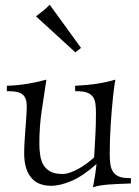

<svg xmlns="http://www.w3.org/2000/svg" viewBox="-20 -774 585 810"><path d="M8.8 -412.1Q52.7 -413.6 95.2 -420.4Q137.7 -427.2 175.8 -438Q165.5 -373 155.8 -306.2Q146 -239.3 146 -168.9Q146 -141.6 149.7 -118.2Q153.3 -94.7 163.8 -77.4Q174.3 -60.1 193.4 -50Q212.4 -40 243.2 -40Q259.8 -40 278.3 -46.9Q296.9 -53.7 314.9 -64.2Q333 -74.7 349.1 -86.9Q365.2 -99.1 377 -109.9Q379.9 -155.3 382.3 -201.2Q384.8 -247.1 384.8 -295.9Q384.8 -318.8 382.6 -336.2Q380.4 -353.5 372.1 -365.2Q363.8 -377 347.9 -383.1Q332 -389.2 304.2 -389.2H296.9V-412.1Q349.1 -414.6 389.6 -420.9Q430.2 -427.2 466.8 -438Q464.4 -426.8 461.7 -406.7Q459 -386.7 456.3 -360.8Q453.6 -335 451.2 -305.2Q448.7 -275.4 446.8 -244.4Q444.8 -213.4 443.8 -183.1Q442.9 -152.8 442.9 -126Q442.9 -103.5 445.1 -84.5Q447.3 -65.4 455.3 -51.8Q463.4 -38.1 479 -30.5Q494.6 -22.9 522 -22.9H532.2V0Q503.4 1 480.5 2Q457.5 2.9 438.5 4.4Q419.4 5.9 403.3 8.5Q387.2 11.2 372.1 16.1Q374 5.4 376.5 -7.6Q378.9 -20.5 380.9 -33.7Q382.8 -46.9 384.5 -59.3Q386.2 -71.8 387.2 -82Q330.6 -31.7 282.5 -11Q234.4 9.8 194.8 9.8Q168.9 9.8 148.2 1.7Q127.4 -6.3 112.8 -23.2Q98.1 -40 90.1 -65.7Q82 -91.3 82 -127Q82 -150.9 83.7 -178Q85.4 -205.1 87.4 -231.7Q89.4 -258.3 91.1 -282.7Q92.8 -307.1 92.8 -326.2Q92.8 -359.9 76.4 -374.5Q60.1 -389.2 18.1 -389.2H8.8ZM297.9 -553.2 131.8 -705.1Q148.4 -717.3 162.8 -729.2Q177.2 -741.2 189.9 -753.9L321.8 -571.8Z"/></svg>

Font: Simonetta
Style: Regular
Weight: 400
Version: Version 1.004